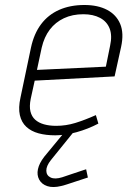

<svg xmlns="http://www.w3.org/2000/svg" viewBox="-20 -530 510 769"><path d="M279 -13H244L242 -5L157 98Q137 124 132 147.5Q127 171 137 189.5Q147 208 169.5 215.5Q192 223 225 215Q231 214 248 208.5Q265 203 284.5 196.5Q304 190 318 185.5Q332 181 332 181L325 148Q325 148 317 150.5Q309 153 296 157.5Q283 162 266 167.5Q249 173 229 180Q200 189 183 181Q166 173 165.5 154Q165 135 184 111L277 -4ZM103 -134 119 -207 439 -224 465 -342Q477 -397 461.5 -434Q446 -471 409 -490.5Q372 -510 318 -510Q261 -510 217 -490.5Q173 -471 144.5 -433Q116 -395 104 -339L62 -139Q53 -98 59.5 -69Q66 -40 85.5 -22Q105 -4 134.5 4Q164 12 201 12Q241 12 286.5 -0.5Q332 -13 374 -35L364 -69Q319 -49 281.5 -37.5Q244 -26 205 -26Q178 -26 156.5 -32Q135 -38 121 -50.5Q107 -63 102 -83.5Q97 -104 103 -134ZM421 -347 404 -263 128 -250 147 -339Q157 -382 179.5 -411.5Q202 -441 236 -457Q270 -473 314 -473Q353 -473 380.5 -458.5Q408 -444 419 -416Q430 -388 421 -347Z"/></svg>

Font: Advent Pro Light
Style: Italic
Weight: 300
Italic angle: -12°
Version: Version 3.000